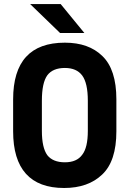

<svg xmlns="http://www.w3.org/2000/svg" viewBox="-20 -916 640 949"><path d="M279.8 -896 397 -752.9H276.9L128.9 -896ZM44.9 -424.8Q44.9 -705.1 300.8 -705.1Q418.5 -705.1 485.8 -639.2Q555.2 -572.8 555.2 -424.8V-267.1Q555.2 -119.1 484.9 -53.2Q415.5 13.2 296.9 13.2Q171.4 13.2 108.2 -57.1Q44.9 -127.4 44.9 -267.1ZM386.2 -150.9Q414.1 -186 414.1 -269V-418Q414.1 -505.4 386.2 -543Q358.4 -580.1 300.8 -580.1Q241.2 -580.1 213.9 -543.9Q187 -506.8 187 -418V-269Q187 -186 213.9 -148.9Q241.7 -113.8 300.8 -113.8Q359.4 -113.8 386.2 -150.9Z"/></svg>

Font: D-DIN-PRO ExtraBold
Style: Bold
Weight: 800
Designer: Charles Nix
Foundry: CyberFei
Version: Version 1.000;hotconv 1.0.109;makeotfexe 2.5.65596